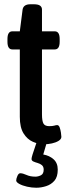

<svg xmlns="http://www.w3.org/2000/svg" viewBox="-20 -670 328 901"><path d="M189 7Q161 7 134.5 -4.5Q108 -16 90.5 -44Q73 -72 73 -122V-438H38Q15 -438 15 -474V-487Q15 -523 38 -523H73L86 -625Q90 -650 123 -650H138Q159 -650 168 -643.5Q177 -637 177 -625V-523H237Q260 -523 260 -487V-474Q260 -438 237 -438H177V-134Q177 -102 184 -90Q191 -78 211 -78Q227 -78 235 -80.5Q243 -83 248 -83Q256 -83 260 -72Q264 -61 266 -47.5Q268 -34 268 -28Q268 -17 255 -9Q242 -1 223.5 3Q205 7 189 7ZM150 211Q129 211 107 206Q85 201 70.5 193Q56 185 56 177Q56 169 61.5 156Q67 143 75 143Q87 143 104.5 151Q122 159 146 159Q159 159 172 152.5Q185 146 185 126Q185 112 176.5 105Q168 98 157 95Q146 92 137 88Q128 84 128 76Q128 70 133 54Q138 38 152 -3H200L183 55Q212 60 231.5 77.5Q251 95 251 126Q251 160 235.5 178Q220 196 196.5 203.5Q173 211 150 211Z"/></svg>

Font: Asap Condensed Medium
Style: Regular
Weight: 500
Width: 3
Designer: Pablo Cosgaya
Foundry: Omnibus-Type
Version: Version 3.001; ttfautohint (v1.8.4.7-5d5b)